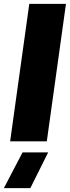

<svg xmlns="http://www.w3.org/2000/svg" viewBox="-38 -728 360 989"><path d="M112.8 -708H301.8L203.1 0H14.2ZM-18.1 241.2 78.1 57.1H210L118.2 241.2Z"/></svg>

Font: Human Sans Black
Style: Italic
Weight: 800
Italic angle: -8°
Designer: Tim Radville
Foundry: Continuum
Version: Version 1.000;FEAKit 1.0